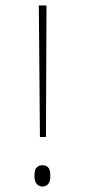

<svg xmlns="http://www.w3.org/2000/svg" viewBox="-20 -677 310 702"><path d="M126 -176 122 -657H150L148 -176ZM135 5Q124 5 115 -3.5Q106 -12 106 -35Q106 -58 115 -65.5Q124 -73 135 -73Q147 -73 155.5 -65.5Q164 -58 164 -35Q164 -12 155.5 -3.5Q147 5 135 5Z"/></svg>

Font: Noto Serif Telugu Thin
Style: Regular
Weight: 100
Designer: Jelle Bosma - Monotype Design Team
Foundry: Monotype Imaging Inc.
Version: Version 2.005; ttfautohint (v1.8.4.7-5d5b)